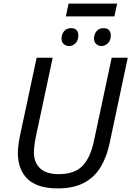

<svg xmlns="http://www.w3.org/2000/svg" viewBox="-20 -1034 728 1064"><path d="M300 10Q188 10 133.5 -41.5Q79 -93 79 -188Q79 -205 82 -230Q85 -255 91 -283L183 -714H272L179 -278Q174 -255 171 -230Q168 -205 168 -189Q168 -133 202.5 -101Q237 -69 305 -69Q394 -69 437.5 -115Q481 -161 500 -250L599 -714H688L588 -243Q572 -165 537.5 -108Q503 -51 445 -20.5Q387 10 300 10ZM345 -943 360 -1014H629L614 -943ZM364 -779Q345 -779 333 -790Q321 -801 321 -821Q321 -844 335 -861Q349 -878 374 -878Q395 -878 404.5 -867Q414 -856 414 -838Q414 -810 398.5 -794.5Q383 -779 364 -779ZM543 -779Q525 -779 513 -790Q501 -801 501 -821Q501 -844 515 -861Q529 -878 554 -878Q574 -878 584 -867Q594 -856 594 -838Q594 -810 578 -794.5Q562 -779 543 -779Z"/></svg>

Font: Noto IKEA Latin
Style: Italic
Weight: 400
Italic angle: -12°
Designer: Monotype Design Team
Foundry: Monotype Imaging Inc.
Version: Version 1.0